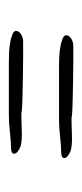

<svg xmlns="http://www.w3.org/2000/svg" viewBox="107 -362 189 444"><g transform="rotate(-90 202.0 -140.5)"><path d="M340 -208Q352 -205 352 -198Q352 -192 344.5 -187Q337 -182 327 -182Q315 -182 293 -182Q271 -182 246.5 -182.5Q222 -183 200.5 -183.5Q179 -184 167 -185Q163 -186 159 -186Q155 -186 150 -186Q142 -186 131.5 -185.5Q121 -185 112 -185Q96 -185 85 -188Q68 -195 68 -203Q68 -210 82 -210Q95 -210 117 -212.5Q139 -215 157 -215H279Q304 -215 318.5 -213Q333 -211 340 -208ZM330 -92Q342 -89 342 -82Q342 -76 334.5 -71Q327 -66 317 -66Q305 -66 283 -66Q261 -66 236.5 -66.5Q212 -67 190.5 -67.5Q169 -68 157 -69Q153 -70 149 -70Q145 -70 140 -70Q132 -70 121.5 -69.5Q111 -69 102 -69Q86 -69 75 -72Q58 -79 58 -87Q58 -94 72 -94Q85 -94 107 -96.5Q129 -99 147 -99H269Q294 -99 308.5 -97Q323 -95 330 -92Z"/></g></svg>

Font: Ingrid Darling
Style: Regular
Weight: 400
Designer: Robert E. Leuschke
Foundry: Robert E. Leuschke
Version: Version 1.010; ttfautohint (v1.8.3)